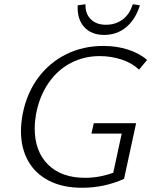

<svg xmlns="http://www.w3.org/2000/svg" viewBox="-20 -881 717 907"><path d="M347 -856 384 -861Q382 -817 408.5 -790.5Q435 -764 480 -764Q526 -764 559.5 -789Q593 -814 607 -861L641 -856Q620 -789 576 -752.5Q532 -716 472 -716Q412 -716 378 -753Q344 -790 347 -856ZM150 -341Q144 -305 144 -274Q144 -166 207 -103.5Q270 -41 382 -41Q449 -41 515 -65L555 -250H412L423 -299H623L566 -36Q473 6 367 6Q277 6 212 -27Q147 -60 113 -120.5Q79 -181 79 -262Q79 -297 87 -342Q106 -440 159.5 -512.5Q213 -585 292.5 -624.5Q372 -664 468 -664Q532 -664 585.5 -646.5Q639 -629 675 -598L637 -552Q603 -584 553.5 -600Q504 -616 451 -616Q377 -616 314.5 -583.5Q252 -551 209 -488.5Q166 -426 150 -341Z"/></svg>

Font: Ysabeau Infant Semilight
Style: Italic
Weight: 300
Italic angle: -12°
Designer: Christian Thalmann (Catharsis Fonts)
Version: Version 0.003